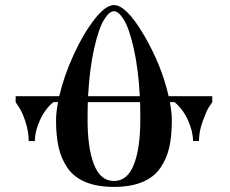

<svg xmlns="http://www.w3.org/2000/svg" viewBox="-20 -731 911 761"><path d="M210 -326.2C204.8 -298.2 202.1 -274.1 202.1 -253.9C202.1 -212.9 205.6 -177.2 212.4 -147C219.2 -116.7 231.1 -89.4 248 -64.9C265 -40.5 288.7 -22 319.3 -9.3C349.9 3.4 387.4 9.8 431.6 9.8C475.9 9.8 513.3 3.4 543.9 -9.3C574.5 -22 598.3 -40.5 615.2 -64.9C632.2 -89.4 644 -116.7 650.9 -147C657.7 -177.2 661.1 -212.9 661.1 -253.9C661.1 -274.1 658.5 -298.2 653.3 -326.2H671.9C694 -307.9 711.8 -284 725.1 -254.4C738.4 -224.8 745.1 -197.3 745.1 -171.9H768.6C768.6 -196.6 773.4 -222.5 783.2 -249.5C793 -276.5 800.8 -294.8 806.6 -304.2C812.5 -313.6 817.4 -321 821.3 -326.2V-349.6H648.4C629.6 -432.3 596.8 -513.2 550.3 -592.3C503.7 -671.4 464.2 -710.9 431.6 -710.9C409.5 -710.9 383.6 -691.9 354 -653.8C324.4 -615.7 296.9 -568.8 271.5 -513.2C246.1 -457.5 227.2 -403 214.8 -349.6H42V-326.2L54.7 -306.6C63.8 -293.6 72.6 -274.1 81.1 -248C89.5 -222 93.8 -196.6 93.8 -171.9H118.2C118.2 -197.3 124.8 -224.8 138.2 -254.4C151.5 -284 169.3 -307.9 191.4 -326.2ZM535.2 -326.2C535.8 -310.5 536.1 -286.8 536.1 -254.9C536.1 -181.3 527.7 -122.7 510.7 -79.1C493.8 -35.5 467.4 -13.7 431.6 -13.7C395.8 -13.7 369.5 -35.5 352.5 -79.1C335.6 -122.7 327.1 -181.3 327.1 -254.9C327.1 -286.8 327.5 -310.5 328.1 -326.2ZM534.2 -349.6H329.1C333 -421.9 341 -484.7 353 -538.1C365.1 -591.5 378.1 -629.6 392.1 -652.3C406.1 -675.1 419.3 -686.5 431.6 -686.5C444 -686.5 457.2 -675.1 471.2 -652.3C485.2 -629.6 498.2 -591.5 510.3 -538.1C522.3 -484.7 530.3 -421.9 534.2 -349.6Z"/></svg>

Font: TriodPostnaja
Style: Medium
Weight: 500
Version: 20110805; ttfautohint (v0.96) -l 8 -r 50 -G 200 -x 14 -w "G"